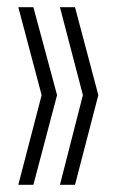

<svg xmlns="http://www.w3.org/2000/svg" viewBox="-20 -616 325 535"><path d="M31 -101 96 -351 31 -596H73L139 -351L73 -101ZM147 -101 211 -351 147 -596H189L254 -351L189 -101Z"/></svg>

Font: TypoPRO Bebas Neue
Style: Regular
Weight: 400
Designer: Ryoichi Tsunekawa
Foundry: Ryoichi Tsunekawa
Version: Version 001.003